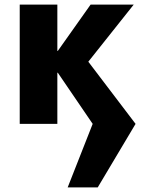

<svg xmlns="http://www.w3.org/2000/svg" viewBox="-20 -540 647 837"><path d="M571 0 406 277H275L384 0L232 -223H230V0H66V-520H230V-318H232L375 -520H563L365 -271Z"/></svg>

Font: Mplus 1p ExtraBold
Style: Regular
Weight: 800
Version: Version 1.061